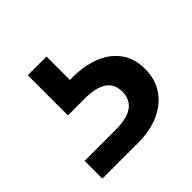

<svg xmlns="http://www.w3.org/2000/svg" viewBox="-89 -77 406 406"><g transform="rotate(-45 114.0 126.0)"><path d="M0 259V206H92Q127 206 143.5 194Q160 182 160 158Q160 136 143.5 124.5Q127 113 92 113H43V-7H99V63Q137 62 166 72.5Q195 83 211.5 105Q228 127 228 159Q228 190 212.5 212.5Q197 235 170 247Q143 259 108 259Z"/></g></svg>

Font: DM Sans 16pt
Style: Regular
Weight: 400
Version: Version 4.004;gftools[0.9.30]